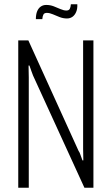

<svg xmlns="http://www.w3.org/2000/svg" viewBox="-20 -874 520 894"><path d="M65 0V-686H112L346 -171Q350 -166 353 -157.5Q356 -149 359 -141Q362 -133 364 -127H368Q368 -139 367.5 -155Q367 -171 367 -180V-686H415V0H373L134 -522Q131 -529 126 -543.5Q121 -558 117 -569H113Q113 -556 113.5 -538.5Q114 -521 114 -513V0ZM147 -785Q147 -807 153 -821.5Q159 -836 170 -843.5Q181 -851 195 -851Q214 -851 230.5 -844.5Q247 -838 262 -831.5Q277 -825 289 -825Q301 -825 305 -833Q309 -841 310 -854H340Q341 -833 334.5 -818Q328 -803 317 -795.5Q306 -788 292 -788Q274 -788 257.5 -794.5Q241 -801 226 -807.5Q211 -814 198 -814Q186 -814 182 -806Q178 -798 177 -785Z"/></svg>

Font: Archivo ExtraCondensed Thin
Style: Regular
Weight: 250
Width: 2
Designer: Hector Gatti
Foundry: Omnibus-Type
Version: Version 2.001